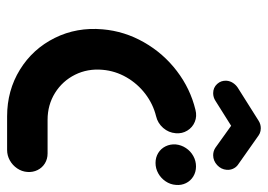

<svg xmlns="http://www.w3.org/2000/svg" viewBox="-124 -612 736 527"><g transform="rotate(90 243.5 -348.0)"><path d="M60 -262.2Q65.2 -322.6 95.6 -375.7Q125.9 -428.9 174.4 -465.9Q223 -503 281.1 -517Q298.5 -521.5 313.9 -515.2Q329.3 -508.9 338 -494.6Q346.7 -480.4 345.2 -463Q343.7 -443.3 330.6 -428.3Q317.4 -413.3 298.5 -408.9Q265.2 -400.7 237.2 -379.4Q209.3 -358.1 191.7 -327.6Q174.1 -297 171.1 -262.2Q167.4 -221.1 184.6 -186.5Q201.9 -151.9 234.6 -131.5Q267.4 -111.1 308.5 -111.1H400.7Q415.9 -111.1 428 -103.7Q440 -96.3 446.3 -83.5Q452.6 -70.7 451.5 -55.6Q450.4 -40.4 441.7 -27.6Q433 -14.8 419.6 -7.4Q406.3 0 391.1 0H298.9Q227.8 0 170.7 -35.2Q113.7 -70.4 83.7 -130.7Q53.7 -191.1 60 -262.2ZM375.9 -463Q377.4 -478.1 385.9 -490.9Q394.4 -503.7 407.8 -511.1Q421.1 -518.5 436.3 -518.5Q451.5 -518.5 463.7 -511.1Q475.9 -503.7 482.2 -490.9Q488.5 -478.1 487 -463Q485.9 -447.8 477.2 -435Q468.5 -422.2 455.2 -414.8Q441.9 -407.4 426.7 -407.4Q411.5 -407.4 399.4 -414.8Q387.4 -422.2 381.1 -435Q374.8 -447.8 375.9 -463ZM331.5 -696.3Q346.7 -696.3 356.9 -685.4Q367 -674.4 365.6 -659.3Q364.8 -650 359.8 -642Q354.8 -634.1 347 -628.9L256.3 -571.9Q246.7 -565.6 235.2 -565.6Q220 -565.6 210 -576.5Q200 -587.4 201.1 -602.6Q201.9 -611.9 207 -619.8Q212.2 -627.8 220 -633L310.4 -690Q320 -696.3 331.5 -696.3ZM351.1 -690.4 432.6 -633Q439.3 -627.8 442.8 -619.8Q446.3 -611.9 445.6 -602.6Q444.4 -587.4 432.6 -576.5Q420.7 -565.6 405.6 -565.6Q394.1 -565.6 384.8 -571.9L305.2 -628.9Z"/></g></svg>

Font: 26F Galaxy Sans Oblique
Style: Regular
Weight: 400
Italic angle: -5°
Designer: C₂₉H₂₅N₃O₅
Version: Version 1.200;FEAKit 1.0